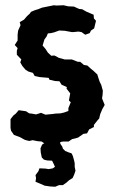

<svg xmlns="http://www.w3.org/2000/svg" viewBox="-20 -531 458 730"><path d="M75 1 55 -10 33 -18 22 -34 20 -45V-78L31 -92L40 -99L51 -112L79 -108L91 -100L101 -99L117 -96L136 -102L153 -95L184 -98L189 -99L210 -100L223 -103L240 -109V-120L249 -142L242 -149L247 -176L233 -194L234 -200L214 -209L206 -222L189 -223L168 -228L165 -235L130 -238L112 -242L105 -254L88 -259L77 -266L65 -280L57 -294L61 -305L44 -323V-338L47 -348L36 -360L47 -377V-400L49 -415L58 -435L55 -447L71 -456L83 -470L93 -479L98 -486L112 -492L125 -496L140 -502L155 -505L185 -511L194 -510L222 -511L239 -507L261 -506L281 -497L292 -496L308 -487L336 -475L337 -461L345 -452L338 -423L326 -415L321 -405L304 -399L290 -409L278 -411L259 -409H253L226 -414L205 -415L186 -408L173 -405L162 -404L157 -392L149 -381L142 -358L153 -345L162 -331L175 -319L187 -320L204 -311L226 -305H253L276 -296H285L299 -284L312 -282L324 -271L335 -262L350 -248L355 -232L359 -220L365 -208L371 -186L370 -170L368 -157L378 -132L369 -116L361 -97L357 -80L352 -75L337 -56V-48L319 -39L311 -24L297 -22L277 -8L267 -5L254 -2L241 7H222L214 8L199 12L177 15L147 13L138 7L124 6L104 2L91 5ZM190 179 171 178 150 175 139 170 127 165 115 160 117 146 115 135 126 120 130 109 153 110 165 112 181 109 189 103 183 90 178 80 159 79 147 76 139 68 135 49 134 33 140 19 153 10 150 1 173 -13 196 -8 209 5V15L217 27L219 34L228 43L240 48L252 52L257 62L262 80L264 90V103L267 118L262 133L256 146L243 154L233 163L219 173H204Z"/></svg>

Font: Winky Rough Medium
Style: Regular
Weight: 500
Designer: Simon Atzbach
Foundry: typofactur
Version: Version 1.206; ttfautohint (v1.8.4.7-5d5b)